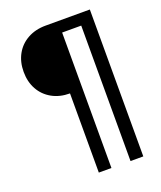

<svg xmlns="http://www.w3.org/2000/svg" viewBox="-159 -806 914 1087"><g transform="rotate(-20 298.0 -262.5)"><path d="M514 180H437V-636H322V180H246V-297Q185 -297 138.5 -323Q92 -349 66.5 -395Q41 -441 41 -501Q41 -561 66.5 -607Q92 -653 139 -679Q186 -705 248 -705H514Z"/></g></svg>

Font: wassup Sans
Style: Medium
Weight: 600
Version: Version 2.001